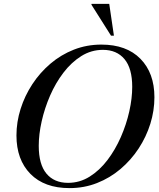

<svg xmlns="http://www.w3.org/2000/svg" viewBox="-20 -955 816 986"><path d="M773 -455.5Q773 -386.5 752 -319.2Q731 -252 692 -192.5Q653 -133 598.8 -87Q544.5 -41 478.2 -15Q412 11 337 11Q208 11 136.2 -62Q64.5 -135 64.5 -259.5Q64.5 -328.5 85.8 -395.8Q107 -463 146 -522.5Q185 -582 239 -628Q293 -674 359.2 -700Q425.5 -726 500.5 -726Q629.5 -726 701.2 -653Q773 -580 773 -455.5ZM179 -206Q179 -111 218.5 -63.5Q258 -16 329.5 -16Q389.5 -16 440.5 -48Q491.5 -80 531.8 -133Q572 -186 600.5 -251Q629 -316 644 -383Q659 -450 659 -509Q659 -604 619.2 -651.5Q579.5 -699 508.5 -699Q448.5 -699 397.5 -667Q346.5 -635 306 -582Q265.5 -529 237.2 -464Q209 -399 194 -332Q179 -265 179 -206ZM565 -772H550L449.5 -931L450 -935H541Z"/></svg>

Font: Newsreader 72pt Medium
Style: Italic
Weight: 500
Italic angle: -17°
Designer: Hugues Gentile
Foundry: Production Type
Version: Version 1.003; ttfautohint (v1.8.3)